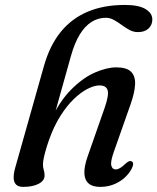

<svg xmlns="http://www.w3.org/2000/svg" viewBox="-20 -738 630 769"><path d="M176.8 -179Q196.3 -233.3 222.1 -274Q247.9 -314.8 276.2 -341.8Q304.4 -368.8 331.1 -382.3Q357.8 -395.9 378.6 -395.9Q405.8 -395.9 411.2 -375.9Q416.6 -356 399.1 -306L330.6 -110.3Q317.3 -72 317.9 -44.9Q318.6 -17.8 334.4 -3.7Q350.2 10.5 381.2 10.5Q422 10.5 455.6 -9.2Q489.1 -28.8 507.1 -61.8Q513 -73.2 513.2 -81Q513.3 -88.8 507.4 -91.7Q502.3 -94.2 496.8 -92.2Q491.3 -90.1 482.9 -82.5Q469.6 -69.7 460.4 -64.6Q451.1 -59.4 442.9 -59.4Q429.6 -59.4 425.8 -75.2Q422 -91 436.1 -130.4L503.1 -320.6Q519.2 -366.2 521 -399.3Q522.8 -432.3 505.3 -450.3Q487.7 -468.2 445.5 -468.2Q408.3 -468.2 360.4 -447.6Q312.5 -426.9 264.7 -378.9Q216.8 -330.8 178.9 -248.2L188.8 -244.8L264.1 -513.6Q278.7 -565.9 299.5 -599.9Q320.3 -633.8 346.7 -650.3Q373 -666.8 403.6 -666.8Q420.6 -666.8 436.2 -658.1Q451.9 -649.4 467.2 -638.1Q482.4 -626.8 498.5 -618.1Q514.6 -609.4 532.3 -609.4Q559.6 -609.4 574.9 -623.8Q590.1 -638.2 590.1 -660Q590.1 -685.3 562.9 -701.7Q535.7 -718.2 480 -718.2Q395 -718.2 330.7 -690.9Q266.5 -663.7 222.9 -609.7Q179.4 -555.7 156.3 -474.8L41.5 -68.2Q34.5 -43.8 34.7 -26.1Q35 -8.4 44.2 1Q53.4 10.5 72.7 10.5Q111.8 10.5 135.2 -2.1Q158.5 -14.6 158.5 -34.8Q158.5 -48 155.3 -57.2Q152.1 -66.4 152.1 -79.6Q152.1 -88.8 154.9 -103.1Q157.6 -117.3 163.2 -136.6Q168.7 -155.9 176.8 -179Z"/></svg>

Font: Fraunces
Style: Italic
Weight: 900
Italic angle: -16°
Version: Version 1.000;[0bf87f6ff]